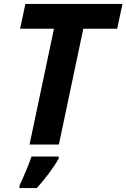

<svg xmlns="http://www.w3.org/2000/svg" viewBox="-20 -734 642 975"><path d="M254 -588 130 0H279L403 -588H575L602 -714H109L82 -588ZM79 208V221H167C211 172 254 115 278 71V61H140C125 104 98 169 79 208Z"/></svg>

Font: BC Sans
Style: Bold Italic
Weight: 700
Italic angle: -12°
Designer: Monotype Design Team
Province of B.C.
Foundry: Monotype Imaging Inc.
Version: Version 2.000;GOOG;noto-source:20170915:90ef993387c0